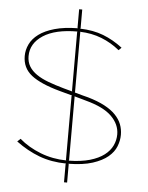

<svg xmlns="http://www.w3.org/2000/svg" viewBox="-62 -889 809 1049"><g transform="rotate(5 343.0 -364.5)"><path d="M616 -175Q616 -144 603.5 -112Q591 -80 560 -54Q529 -28 476.5 -11Q424 6 344 7L346 10V110H329V10L331 7Q250 6 183.5 -19Q117 -44 55 -90L72 -106Q122 -63 189 -37Q256 -11 331 -10L329 -13V-364L332 -366L262 -385Q156 -414 105.5 -453.5Q55 -493 55 -559Q55 -592 70 -623.5Q85 -655 118 -679.5Q151 -704 203.5 -719Q256 -734 331 -735L329 -738V-839H346V-737L344 -734Q416 -732 471.5 -710.5Q527 -689 578 -650L563 -635Q518 -672 463.5 -693.5Q409 -715 344 -717L346 -715V-387L345 -384Q368 -377 389.5 -371.5Q411 -366 419 -364Q474 -348 511.5 -328Q549 -308 572 -284Q595 -260 605.5 -233Q616 -206 616 -175ZM331 -717Q209 -717 142.5 -673.5Q76 -630 76 -560Q76 -528 90.5 -504Q105 -480 132 -461.5Q159 -443 196.5 -429Q234 -415 280 -402L331 -388L329 -391V-715ZM596 -176Q596 -231 551.5 -275Q507 -319 409 -345Q403 -347 384.5 -352Q366 -357 345 -363L346 -360V-13L344 -10Q412 -11 460 -25Q508 -39 538 -62Q568 -85 582 -114.5Q596 -144 596 -176Z"/></g></svg>

Font: TypoPRO Sinkin Sans
Style: 100 Thin
Weight: 100
Designer: Keith Bates
Foundry: K-Type
Version: Sinkin Sans (version 1.0)  by Keith Bates   •   © 2014   www